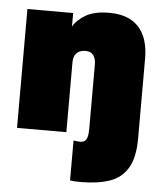

<svg xmlns="http://www.w3.org/2000/svg" viewBox="-54 -592 712 853"><g transform="rotate(5 302.5 -165.0)"><path d="M339 215Q328 215 314.5 214.5Q301 214 290 212V34Q298 35 305 36Q312 37 319 37Q331 37 339 32Q347 27 351 13.5Q355 0 355 -25V-130H575V0Q575 85 547 132Q519 179 466 197Q413 215 339 215ZM35 0V-530H239V-470Q257 -501 295.5 -523Q334 -545 400 -545Q485 -545 530 -497Q575 -449 575 -355V0H355V-310Q355 -336 344 -351.5Q333 -367 310 -367Q291 -367 278.5 -360Q266 -353 260.5 -340.5Q255 -328 255 -310V0Z"/></g></svg>

Font: Golos Text Black
Style: Regular
Weight: 900
Designer: A.Korolkova, Vitaly Kuzmin
Foundry: ParaType Ltd
Version: Version 2.004